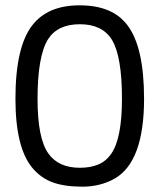

<svg xmlns="http://www.w3.org/2000/svg" viewBox="-20 -691 600 721"><path d="M410 -20Q356 10 289.5 10Q223 10 178.5 -6Q134 -22 102 -60Q38 -136 38 -320Q38 -516 102 -597Q160 -671 279 -671Q402 -671 458 -597Q521 -515 521 -320Q521 -83 410 -20ZM280 -61Q319 -61 348.5 -73Q378 -85 398 -114Q438 -172 438 -320Q438 -480 400 -542Q364 -600 280 -600Q196 -600 160 -543Q121 -480 121 -319Q121 -171 162 -114Q200 -61 280 -61Z"/></svg>

Font: Cairo-CLs
Style: CLs-Regular
Weight: 400
Version: Version 3.130;gftools[0.9.24]